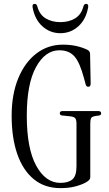

<svg xmlns="http://www.w3.org/2000/svg" viewBox="-20 -960 561 989"><path d="M291 9Q210 9 154 -37Q98 -83 69 -166.5Q40 -250 40 -364Q40 -474 74 -556.5Q108 -639 167.5 -684.5Q227 -730 304 -730Q343 -730 375 -722.5Q407 -715 431 -703Q444 -696 444 -682L447 -530Q447 -513 435 -513Q424 -513 421 -526L413 -556Q391 -639 363 -670Q335 -701 286 -701Q213 -701 165.5 -614.5Q118 -528 118 -364Q118 -195 166.5 -106.5Q215 -18 291 -18Q332 -18 353 -36Q374 -54 374 -103V-322Q374 -343 367.5 -351Q361 -359 340 -361L301 -365Q288 -366 288 -377Q288 -388 303 -388H486Q501 -388 501 -376Q501 -367 490 -365L475 -363Q453 -360 449 -351Q445 -342 445 -321V-50Q445 -39 439 -32.5Q433 -26 418 -18Q394 -6 363 1.5Q332 9 291 9ZM291 -789Q238 -789 198.5 -824.5Q159 -860 148 -922Q145 -940 158 -940Q169 -940 172 -928Q183 -885 215 -865.5Q247 -846 291 -846Q335 -846 367 -865.5Q399 -885 410 -928Q413 -940 424 -940Q437 -940 434 -922Q423 -860 383.5 -824.5Q344 -789 291 -789Z"/></svg>

Font: Instrument Serif
Style: Regular
Weight: 400
Designer: Rodrigo Fuenzalida
Foundry: fragTYPE
Version: Version 1.000; ttfautohint (v1.8.4.7-5d5b);gftools[0.9.27]